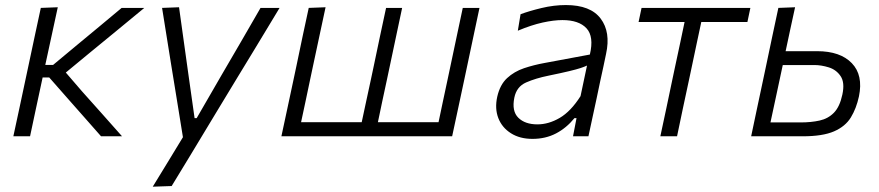

<svg xmlns="http://www.w3.org/2000/svg" viewBox="-20 -526 3394 741"><path d="M31.5 0Q43.5 -55.5 54.5 -106.8Q65.5 -158 78.5 -219.5L89.5 -271Q103 -334.5 114.2 -387.2Q125.5 -440 137.5 -495.5L203 -498Q191 -443 179.5 -389.5Q168 -336 155 -276.5V-275.5H185L277.5 -352.5Q320.5 -388 363.8 -424Q407 -460 449.5 -495.5H537Q484.5 -452 431.8 -408.8Q379 -365.5 326 -322L234 -246L296.5 -173.5Q335.5 -130 374.2 -86.5Q413 -43 451 0H370Q339.5 -35 308.5 -69.8Q277.5 -104.5 246.5 -140L170 -227H144.5L141 -210.5Q128.5 -153 118 -103.5Q107.5 -54 96 0Z M569.5 194.5Q598 148 627.8 99.2Q657.5 50.5 686 3.5Q678.5 -44 670.5 -92.5Q662.5 -141 655 -188L640.5 -277Q632 -330.5 623 -386.2Q614 -442 605.5 -495.5L671 -498Q680.5 -431 689.2 -367.2Q698 -303.5 707.5 -236L731 -70H739L835.5 -237Q874 -303 911 -366.5Q948 -430 985.5 -495.5H1059Q1035 -455.5 1012.2 -418Q989.5 -380.5 962.5 -335.8Q935.5 -291 897.5 -229L813 -89.5Q755.5 6 715.5 72Q675.5 138 642.5 192Z M1066 0Q1078 -55.5 1089 -107.2Q1100 -159 1113 -219.5L1123.5 -269Q1137 -334.5 1148.2 -387.2Q1159.5 -440 1171.5 -495.5L1236.5 -498Q1224.5 -442 1213 -388.2Q1201.5 -334.5 1187.5 -269L1177 -219.5Q1167 -172 1158.8 -133Q1150.5 -94 1142 -54.5H1376Q1384.5 -94 1392.8 -133Q1401 -172 1411.5 -219.5L1422 -269Q1435.5 -334.5 1446.8 -387.2Q1458 -440 1470 -495.5H1532Q1520 -440 1509 -387.2Q1498 -334.5 1484 -269L1473.5 -219.5Q1463 -171.5 1454.8 -132.5Q1446.5 -93.5 1438.5 -54.5H1672.5Q1680.5 -93.5 1689 -132.8Q1697.5 -172 1707.5 -219.5L1718 -269Q1732 -334.5 1743 -387.2Q1754 -440 1766 -495.5H1830.5Q1818.5 -440 1807.5 -387.2Q1796.5 -334.5 1782.5 -269L1772 -219.5Q1759 -159 1748 -107.2Q1737 -55.5 1725 0Z M2035 10Q1986 10 1951.8 -11.8Q1917.5 -33.5 1903.2 -70.2Q1889 -107 1899 -152.5Q1909.5 -199 1937 -224.5Q1964.5 -250 2002.5 -262.8Q2040.5 -275.5 2082 -283L2256.5 -315.5Q2273 -385 2243.5 -416.8Q2214 -448.5 2150.5 -448.5Q2117.5 -448.5 2074.2 -439Q2031 -429.5 1978.5 -407.5L1989 -471Q2022 -483.5 2069.8 -495Q2117.5 -506.5 2164 -506.5Q2259 -506.5 2298.2 -454.2Q2337.5 -402 2319 -318Q2314.5 -295.5 2308.8 -269.2Q2303 -243 2296 -210.5L2282.5 -146Q2275.5 -114 2267.8 -78Q2260 -42 2251 0H2191.5L2205 -70H2197Q2166 -32 2125.8 -11Q2085.5 10 2035 10ZM2054 -46Q2097.5 -46 2140.2 -71Q2183 -96 2220.5 -155L2245.5 -273Q2236 -268.5 2221 -263.5Q2206 -258.5 2177 -251.5Q2148 -244.5 2097 -234Q2047.5 -224 2010.5 -207.8Q1973.5 -191.5 1965 -149Q1954.5 -97 1980.5 -71.5Q2006.5 -46 2054 -46Z M2528.5 0Q2540.5 -56 2551.5 -107.5Q2562.5 -159 2575 -219.5L2585.5 -269Q2596.5 -319.5 2605 -360Q2613.5 -400.5 2622 -441H2444.5L2456 -495.5H2876L2864.5 -441H2686.5Q2678 -400.5 2669.2 -360Q2660.5 -319.5 2650 -269L2639.5 -219.5Q2626.5 -159 2615.5 -107.5Q2604.5 -56 2593 0Z M2879 0Q2890.5 -55 2901.5 -106.8Q2912.5 -158.5 2925.5 -219.5L2936 -269Q2949.5 -334 2960.8 -386.8Q2972 -439.5 2984 -495.5L3048.5 -498Q3039 -455 3030.2 -413.8Q3021.5 -372.5 3012 -328.5H3133.5Q3223 -328.5 3267.5 -282.2Q3312 -236 3295 -154Q3285 -107.5 3263.8 -72.8Q3242.5 -38 3198.8 -19Q3155 0 3078 0ZM2953.5 -53.5H3070Q3110.5 -53.5 3143.2 -60.8Q3176 -68 3198.5 -91Q3221 -114 3231 -161Q3241 -207.5 3224.2 -232.2Q3207.5 -257 3178.5 -266Q3149.5 -275 3122.5 -275H3001Q2988 -214.5 2977 -162.8Q2966 -111 2953.5 -53.5Z"/></svg>

Font: Commissioner Light
Style: Italic
Weight: 300
Italic angle: -12°
Designer: Kostas Bartsokas
Foundry: Kostas Bartsokas
Version: Version 1.000; ttfautohint (v1.8.3)